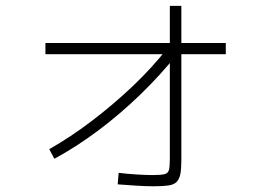

<svg xmlns="http://www.w3.org/2000/svg" viewBox="-20 -666 920 667"><path d="M151.1 -147.8Q225.6 -190 300 -246.7Q374.4 -303.3 442.8 -368.3Q511.1 -433.3 564.4 -502.2L594.4 -476.7Q537.8 -405.6 467.8 -337.8Q397.8 -270 322.2 -213.3Q246.7 -156.7 168.9 -114.4ZM388.9 -25.6 392.2 -65.6Q418.9 -62.2 452.8 -60Q486.7 -57.8 510 -57.8Q540 -57.8 552.2 -61.1Q564.4 -64.4 567.2 -76.7Q570 -88.9 570 -114.4V-645.6H610V-110Q610 -80 606.7 -62.2Q603.3 -44.4 593.9 -34.4Q584.4 -24.4 565 -21.7Q545.6 -18.9 513.3 -18.9Q486.7 -18.9 452.2 -21.1Q417.8 -23.3 388.9 -25.6ZM137.8 -477.8V-516.7H764.4V-477.8Z"/></svg>

Font: Paperlogy 2 ExtraLight
Style: Regular
Weight: 250
Designer: redesigned by Lee Juim, glyphs from Gmarket Sans & Montserrat
Foundry: PT&
Version: Version 1.001